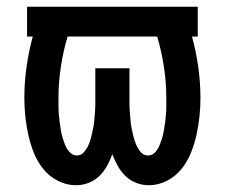

<svg xmlns="http://www.w3.org/2000/svg" viewBox="-20 -540 665 568"><path d="M205 8Q177 8 151.5 -5Q126 -18 108.5 -39.5Q91 -61 80.5 -87Q70 -113 64 -140Q58 -167 55 -194.5Q52 -222 52 -250Q52 -296 58.5 -342Q65 -388 77 -432H60V-520H565V-432H548Q560 -388 566.5 -342Q573 -296 573 -250Q573 -222 570 -194.5Q567 -167 561 -140Q555 -113 544.5 -87Q534 -61 516.5 -39.5Q499 -18 473.5 -5Q448 8 420 8Q401 8 383 1Q365 -6 351.5 -19Q338 -32 328.5 -49Q319 -66 312 -84Q306 -66 296.5 -49Q287 -32 273.5 -19Q260 -6 242 1Q224 8 205 8ZM207 -80Q220 -80 228.5 -90Q237 -100 242 -111.5Q247 -123 250 -135.5Q253 -148 255.5 -160Q258 -172 259 -184.5Q260 -197 261 -209.5Q262 -222 262 -234.5Q262 -247 262 -260V-338H363V-260Q363 -247 363 -234.5Q363 -222 364 -209.5Q365 -197 366 -184.5Q367 -172 369.5 -160Q372 -148 375 -135.5Q378 -123 383 -111.5Q388 -100 396.5 -90Q405 -80 418 -80Q430 -80 438.5 -89Q447 -98 451.5 -109Q456 -120 459.5 -131.5Q463 -143 465 -155Q467 -167 468.5 -178.5Q470 -190 471 -202Q472 -214 472 -226Q472 -238 472 -250Q472 -296 465 -342Q458 -388 445 -432H180Q167 -388 160 -342Q153 -296 153 -250Q153 -238 153 -226Q153 -214 154 -202Q155 -190 156.5 -178.5Q158 -167 160 -155Q162 -143 165.5 -131.5Q169 -120 173.5 -109Q178 -98 187 -89Q196 -80 207 -80Z"/></svg>

Font: Iosevka Custom Semibold
Style: Regular
Weight: 600
Designer: Belleve Invis
Foundry: Belleve Invis
Version: Version 27.0.2; ttfautohint (v1.8.4)